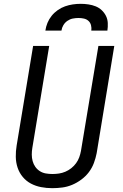

<svg xmlns="http://www.w3.org/2000/svg" viewBox="-20 -975 640 1003"><path d="M253 8Q223 8 194.5 2.5Q166 -3 141.5 -16Q117 -29 99 -50.5Q81 -72 72 -99Q63 -126 62.5 -155.5Q62 -185 67 -215L153 -735H237L149 -203Q146 -185 146 -167.5Q146 -150 150.5 -133.5Q155 -117 164.5 -103.5Q174 -90 188 -81Q202 -72 219 -69Q236 -66 254 -66Q271 -66 288 -68.5Q305 -71 321.5 -78Q338 -85 352.5 -96.5Q367 -108 377.5 -122.5Q388 -137 394 -153.5Q400 -170 403 -187L494 -735H577L485 -175Q480 -149 470.5 -123.5Q461 -98 444.5 -76Q428 -54 405 -37Q382 -20 357 -9.5Q332 1 305.5 4.5Q279 8 253 8ZM217 -815Q220 -836 228 -855.5Q236 -875 249.5 -892Q263 -909 281.5 -922Q300 -935 320 -942Q340 -949 360.5 -952Q381 -955 402 -955Q422 -955 442 -952Q462 -949 479.5 -942Q497 -935 511 -922Q525 -909 533.5 -892Q542 -875 543 -855Q544 -835 541 -815H457Q459 -829 455.5 -843Q452 -857 442 -866Q432 -875 418 -878Q404 -881 390 -881Q375 -881 360 -878Q345 -875 332 -866Q319 -857 311 -843.5Q303 -830 301 -815Z"/></svg>

Font: Iosevka Curly Extended Oblique
Style: Regular
Weight: 400
Width: 7
Italic angle: -9°
Monospace: yes
Designer: Belleve Invis
Foundry: Belleve Invis
Version: Version 11.1.0; ttfautohint (v1.8.3)